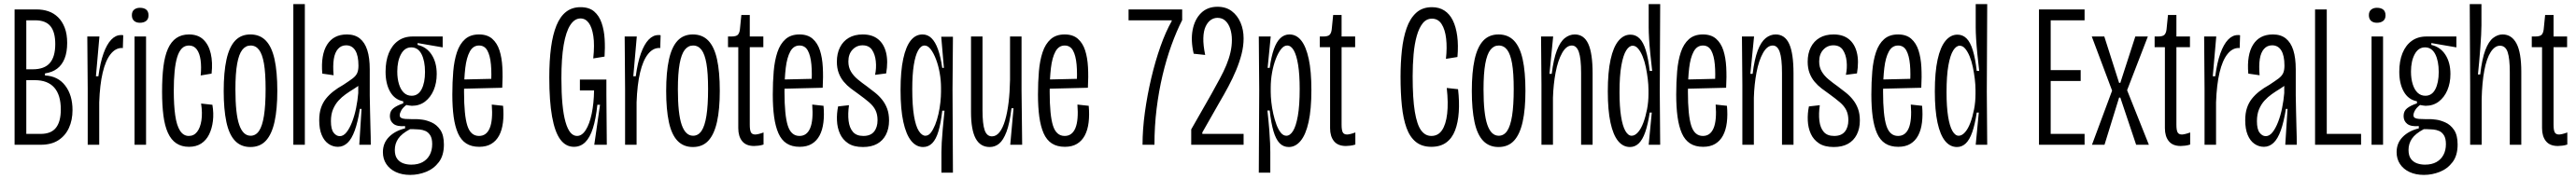

<svg xmlns="http://www.w3.org/2000/svg" viewBox="-20 -706 12541 873"><path d="M51 0V-660H158Q189 -660 215.5 -651Q242 -642 262.5 -622Q283 -602 295 -571Q307 -540 307 -497Q307 -452 294.5 -420.5Q282 -389 258 -371Q234 -353 199 -348V-338Q262 -335 297.5 -288.5Q333 -242 333 -169Q333 -120 315.5 -82Q298 -44 264 -22Q230 0 178 0ZM108 -53H178Q229 -53 252.5 -83Q276 -113 276 -172Q276 -243 244 -279Q212 -315 150 -315H108ZM108 -368H139Q196 -368 222.5 -398.5Q249 -429 249 -491Q249 -550 225.5 -578.5Q202 -607 151 -607H108Z M407 0V-273L405 -528H464L447 -334H459Q468 -401 484 -445.5Q500 -490 521.5 -512.5Q543 -535 569 -535Q572 -535 575 -535Q578 -535 580 -534L578 -471Q576 -472 575 -472Q574 -472 573 -472Q542 -472 518 -441.5Q494 -411 480 -352Q466 -293 463 -207V0Z M635 0V-528H691V0ZM661 -595Q643 -595 632.5 -604.5Q622 -614 622 -632Q622 -650 633 -659Q644 -668 661 -668Q681 -668 692 -659Q703 -650 703 -631Q703 -613 691.5 -604Q680 -595 661 -595Z M900 10Q864 10 838.5 -7Q813 -24 797.5 -58Q782 -92 775.5 -142.5Q769 -193 769 -259Q769 -329 775.5 -381Q782 -433 797.5 -468Q813 -503 838.5 -520.5Q864 -538 900 -538Q944 -538 970 -513Q996 -488 1006 -445Q1016 -402 1010 -347L957 -338Q961 -380 956.5 -413Q952 -446 938 -465Q924 -484 900 -484Q879 -484 865 -469.5Q851 -455 842.5 -427Q834 -399 830 -358Q826 -317 826 -264Q826 -193 833 -143.5Q840 -94 856.5 -68.5Q873 -43 899 -43Q924 -43 939.5 -63Q955 -83 960.5 -118.5Q966 -154 959 -201L1014 -195Q1021 -153 1016.5 -116Q1012 -79 998 -50.5Q984 -22 959.5 -6Q935 10 900 10Z M1199 11Q1153 11 1124 -19.5Q1095 -50 1082 -111.5Q1069 -173 1069 -262Q1069 -354 1082.5 -415.5Q1096 -477 1124.5 -507.5Q1153 -538 1199 -538Q1245 -538 1274 -508Q1303 -478 1316.5 -417Q1330 -356 1330 -263Q1330 -173 1316.5 -112Q1303 -51 1274.5 -20Q1246 11 1199 11ZM1200 -44Q1225 -44 1241 -67.5Q1257 -91 1265 -141.5Q1273 -192 1273 -272Q1273 -350 1265 -396Q1257 -442 1241 -463Q1225 -484 1200 -484Q1176 -484 1159.5 -463Q1143 -442 1134.5 -395Q1126 -348 1126 -270Q1126 -151 1144.5 -97.5Q1163 -44 1200 -44Z M1408 0V-686H1464V0Z M1625 10Q1600 10 1579 -4.5Q1558 -19 1546 -48Q1534 -77 1534 -119Q1534 -154 1542.5 -179.5Q1551 -205 1566.5 -224.5Q1582 -244 1603 -260.5Q1624 -277 1651 -292Q1680 -311 1696 -323Q1712 -335 1718.5 -349Q1725 -363 1725 -386Q1725 -435 1709.5 -460Q1694 -485 1665 -485Q1641 -485 1625.5 -467.5Q1610 -450 1605 -418Q1600 -386 1604 -339L1549 -347Q1545 -393 1551 -428.5Q1557 -464 1572.5 -488.5Q1588 -513 1612 -525.5Q1636 -538 1669 -538Q1707 -538 1731.5 -518.5Q1756 -499 1768 -461.5Q1780 -424 1780 -368V-241Q1781 -204 1781.5 -163Q1782 -122 1783.5 -80.5Q1785 -39 1785 0H1729Q1732 -43 1734.5 -87.5Q1737 -132 1740 -175H1732Q1722 -111 1707 -69.5Q1692 -28 1671.5 -9Q1651 10 1625 10ZM1634 -42Q1652 -42 1667 -61Q1682 -80 1694 -111Q1706 -142 1713.5 -179Q1721 -216 1724 -252V-304L1756 -324Q1749 -308 1734.5 -295.5Q1720 -283 1701 -271.5Q1682 -260 1663 -246.5Q1644 -233 1628 -215.5Q1612 -198 1601.5 -173.5Q1591 -149 1591 -115Q1591 -76 1604 -59Q1617 -42 1634 -42Z M1977 147Q1937 147 1907 133Q1877 119 1860.5 94Q1844 69 1844 36Q1844 -8 1873.5 -38Q1903 -68 1952 -80V-91Q1913 -88 1895.5 -102Q1878 -116 1878 -140Q1878 -164 1894.5 -177.5Q1911 -191 1943 -202V-212Q1901 -220 1879 -259Q1857 -298 1857 -356Q1857 -408 1872.5 -446.5Q1888 -485 1917.5 -506.5Q1947 -528 1989 -528H2135V-475L2013 -496V-487Q2057 -477 2081.5 -439Q2106 -401 2106 -345Q2106 -301 2091 -266Q2076 -231 2049 -210.5Q2022 -190 1985 -190Q1980 -190 1972 -191.5Q1964 -193 1958 -194Q1941 -181 1933.5 -167.5Q1926 -154 1926 -144Q1926 -135 1933 -131Q1940 -127 1953 -126Q1966 -125 1983 -125H2007Q2015 -125 2035.5 -122.5Q2056 -120 2081 -109Q2106 -98 2123.5 -72.5Q2141 -47 2141 -1Q2141 52 2116.5 84.5Q2092 117 2054.5 132Q2017 147 1977 147ZM1982 97Q2015 97 2037.5 84.5Q2060 72 2072 49.5Q2084 27 2084 -3Q2084 -31 2074.5 -46Q2065 -61 2051.5 -67Q2038 -73 2022.5 -74.5Q2007 -76 1994 -76H1976Q1935 -54 1918.5 -29.5Q1902 -5 1902 25Q1902 53 1913.5 68.5Q1925 84 1943 90.5Q1961 97 1982 97ZM1984 -239Q2016 -239 2032.5 -271Q2049 -303 2049 -355Q2049 -409 2032 -442Q2015 -475 1982 -475Q1950 -475 1932 -441.5Q1914 -408 1914 -357Q1914 -322 1922.5 -295Q1931 -268 1946.5 -253.5Q1962 -239 1984 -239Z M2313 10Q2275 10 2249.5 -6.5Q2224 -23 2209.5 -56Q2195 -89 2188.5 -136Q2182 -183 2182 -245Q2182 -305 2186.5 -358Q2191 -411 2204.5 -451.5Q2218 -492 2244 -515Q2270 -538 2312 -538Q2352 -538 2376 -517Q2400 -496 2411.5 -460.5Q2423 -425 2425.5 -378Q2428 -331 2425 -278L2221 -273V-318L2392 -322L2370 -287Q2374 -347 2370 -391Q2366 -435 2352.5 -459.5Q2339 -484 2312 -484Q2283 -484 2267 -454.5Q2251 -425 2245 -374Q2239 -323 2239 -258Q2239 -144 2255 -93.5Q2271 -43 2312 -43Q2330 -43 2343 -52.5Q2356 -62 2364 -81Q2372 -100 2374.5 -129Q2377 -158 2374 -196L2429 -190Q2433 -146 2428.5 -109Q2424 -72 2410 -45.5Q2396 -19 2372 -4.5Q2348 10 2313 10Z M2774 10Q2734 10 2707.5 -26Q2681 -62 2667.5 -137.5Q2654 -213 2654 -328Q2654 -411 2662.5 -474.5Q2671 -538 2689 -582Q2707 -626 2736 -648.5Q2765 -671 2806 -671Q2848 -671 2872.5 -650Q2897 -629 2909 -593.5Q2921 -558 2923.5 -515.5Q2926 -473 2923 -430L2868 -421Q2875 -487 2868.5 -530Q2862 -573 2846 -594.5Q2830 -616 2806 -616Q2777 -616 2756 -583.5Q2735 -551 2724 -486.5Q2713 -422 2713 -324Q2713 -252 2718 -199Q2723 -146 2733 -111Q2743 -76 2757 -59.5Q2771 -43 2789 -43Q2813 -43 2831.5 -72Q2850 -101 2860.5 -151.5Q2871 -202 2872 -265H2803V-318H2932V-242L2934 0H2873L2901 -195H2888Q2881 -127 2866.5 -81Q2852 -35 2829 -12.5Q2806 10 2774 10Z M3023 0V-273L3021 -528H3080L3063 -334H3075Q3084 -401 3100 -445.5Q3116 -490 3137.5 -512.5Q3159 -535 3185 -535Q3188 -535 3191 -535Q3194 -535 3196 -534L3194 -471Q3192 -472 3191 -472Q3190 -472 3189 -472Q3158 -472 3134 -441.5Q3110 -411 3096 -352Q3082 -293 3079 -207V0Z M3353 11Q3307 11 3278 -19.5Q3249 -50 3236 -111.5Q3223 -173 3223 -262Q3223 -354 3236.5 -415.5Q3250 -477 3278.5 -507.5Q3307 -538 3353 -538Q3399 -538 3428 -508Q3457 -478 3470.5 -417Q3484 -356 3484 -263Q3484 -173 3470.5 -112Q3457 -51 3428.5 -20Q3400 11 3353 11ZM3354 -44Q3379 -44 3395 -67.5Q3411 -91 3419 -141.5Q3427 -192 3427 -272Q3427 -350 3419 -396Q3411 -442 3395 -463Q3379 -484 3354 -484Q3330 -484 3313.5 -463Q3297 -442 3288.5 -395Q3280 -348 3280 -270Q3280 -151 3298.5 -97.5Q3317 -44 3354 -44Z M3651 6Q3612 6 3593 -17.5Q3574 -41 3574 -81V-476H3524V-528H3540Q3564 -528 3572 -536.5Q3580 -545 3582 -563L3589 -633H3630V-528H3696V-476H3630V-98Q3630 -72 3635.5 -61Q3641 -50 3657 -50Q3662 -50 3673 -52.5Q3684 -55 3697 -60V-1Q3685 3 3672 4.5Q3659 6 3651 6Z M3873 10Q3835 10 3809.5 -6.5Q3784 -23 3769.5 -56Q3755 -89 3748.5 -136Q3742 -183 3742 -245Q3742 -305 3746.5 -358Q3751 -411 3764.5 -451.5Q3778 -492 3804 -515Q3830 -538 3872 -538Q3912 -538 3936 -517Q3960 -496 3971.5 -460.5Q3983 -425 3985.5 -378Q3988 -331 3985 -278L3781 -273V-318L3952 -322L3930 -287Q3934 -347 3930 -391Q3926 -435 3912.5 -459.5Q3899 -484 3872 -484Q3843 -484 3827 -454.5Q3811 -425 3805 -374Q3799 -323 3799 -258Q3799 -144 3815 -93.5Q3831 -43 3872 -43Q3890 -43 3903 -52.5Q3916 -62 3924 -81Q3932 -100 3934.5 -129Q3937 -158 3934 -196L3989 -190Q3993 -146 3988.5 -109Q3984 -72 3970 -45.5Q3956 -19 3932 -4.5Q3908 10 3873 10Z M4181 11Q4136 11 4109 -7Q4082 -25 4069 -54Q4056 -83 4054.5 -118Q4053 -153 4060 -187L4113 -193Q4107 -151 4111 -117Q4115 -83 4132 -63Q4149 -43 4183 -43Q4218 -43 4235 -64Q4252 -85 4252 -120Q4252 -148 4242 -168.5Q4232 -189 4211 -207Q4190 -225 4161 -246Q4141 -260 4122 -274.5Q4103 -289 4087.5 -307.5Q4072 -326 4063 -350Q4054 -374 4054 -405Q4054 -445 4069 -475Q4084 -505 4112 -521.5Q4140 -538 4180 -538Q4226 -538 4254.5 -515Q4283 -492 4293.5 -449.5Q4304 -407 4294 -348L4240 -341Q4247 -374 4243.5 -407.5Q4240 -441 4225 -463Q4210 -485 4179 -485Q4150 -485 4130 -463.5Q4110 -442 4110 -406Q4110 -378 4122.5 -357Q4135 -336 4155.5 -319Q4176 -302 4200 -285Q4220 -270 4239.5 -254.5Q4259 -239 4274.5 -219.5Q4290 -200 4299 -175.5Q4308 -151 4308 -118Q4308 -79 4293 -49.5Q4278 -20 4250 -4.5Q4222 11 4181 11Z M4563 136V35Q4563 17 4564.5 -11Q4566 -39 4569.5 -78Q4573 -117 4578 -166H4567Q4560 -105 4548.5 -66Q4537 -27 4518.5 -8Q4500 11 4474 11Q4440 11 4415.5 -19.5Q4391 -50 4377.5 -111.5Q4364 -173 4364 -267Q4364 -359 4377 -419Q4390 -479 4413.5 -508.5Q4437 -538 4471 -538Q4496 -538 4514.5 -520Q4533 -502 4546 -466Q4559 -430 4567 -375H4575L4562 -527H4619L4617 -270L4619 136ZM4485 -44Q4500 -44 4511.5 -59Q4523 -74 4532.5 -97.5Q4542 -121 4548.5 -150Q4555 -179 4558 -207.5Q4561 -236 4561 -258V-278Q4561 -314 4554.5 -350.5Q4548 -387 4536.5 -417Q4525 -447 4511 -465.5Q4497 -484 4481 -484Q4463 -484 4449.5 -460Q4436 -436 4428.5 -389Q4421 -342 4421 -272Q4421 -191 4429.5 -140.5Q4438 -90 4453 -67Q4468 -44 4485 -44Z M4798 11Q4752 11 4729.5 -31Q4707 -73 4707 -160V-528H4763V-168Q4763 -101 4773.5 -71Q4784 -41 4809 -41Q4830 -41 4846 -61.5Q4862 -82 4873 -119.5Q4884 -157 4890 -207Q4896 -257 4897 -317V-528H4953V-266L4956 0H4898L4914 -178H4904Q4895 -103 4879.5 -62.5Q4864 -22 4844 -5.5Q4824 11 4798 11Z M5164 10Q5126 10 5100.5 -6.5Q5075 -23 5060.5 -56Q5046 -89 5039.5 -136Q5033 -183 5033 -245Q5033 -305 5037.5 -358Q5042 -411 5055.5 -451.5Q5069 -492 5095 -515Q5121 -538 5163 -538Q5203 -538 5227 -517Q5251 -496 5262.5 -460.5Q5274 -425 5276.5 -378Q5279 -331 5276 -278L5072 -273V-318L5243 -322L5221 -287Q5225 -347 5221 -391Q5217 -435 5203.5 -459.5Q5190 -484 5163 -484Q5134 -484 5118 -454.5Q5102 -425 5096 -374Q5090 -323 5090 -258Q5090 -144 5106 -93.5Q5122 -43 5163 -43Q5181 -43 5194 -52.5Q5207 -62 5215 -81Q5223 -100 5225.5 -129Q5228 -158 5225 -196L5280 -190Q5284 -146 5279.5 -109Q5275 -72 5261 -45.5Q5247 -19 5223 -4.5Q5199 10 5164 10Z M5542 0Q5542 -75 5553.5 -158.5Q5565 -242 5584.5 -325Q5604 -408 5629.5 -480Q5655 -552 5684 -603V-607H5474V-660H5735V-608Q5707 -553 5682.5 -485Q5658 -417 5639.5 -339Q5621 -261 5610.5 -176Q5600 -91 5600 0Z M5779 0V-75L5877 -247Q5899 -287 5918 -322Q5937 -357 5950 -388.5Q5963 -420 5970 -450.5Q5977 -481 5977 -511Q5977 -541 5969 -565.5Q5961 -590 5945.5 -604.5Q5930 -619 5907 -619Q5889 -619 5874 -608.5Q5859 -598 5849 -576.5Q5839 -555 5838 -520.5Q5837 -486 5847 -438L5791 -444Q5776 -509 5786 -560.5Q5796 -612 5827 -642.5Q5858 -673 5907 -673Q5948 -673 5976 -652Q6004 -631 6019 -596Q6034 -561 6034 -519Q6034 -481 6024 -442Q6014 -403 5997.5 -363.5Q5981 -324 5960 -284.5Q5939 -245 5916 -206L5833 -60V-53H6034V0Z M6108 136 6110 -268 6108 -528H6166L6151 -375H6161Q6169 -431 6181.5 -466.5Q6194 -502 6213 -520Q6232 -538 6257 -538Q6291 -538 6314.5 -508.5Q6338 -479 6351 -419Q6364 -359 6364 -267Q6364 -173 6350.5 -111.5Q6337 -50 6312 -19.5Q6287 11 6254 11Q6227 11 6209 -8Q6191 -27 6179.5 -66Q6168 -105 6161 -167H6150Q6156 -112 6159 -73Q6162 -34 6163 -8Q6164 18 6164 35V136ZM6242 -44Q6260 -44 6274.5 -67Q6289 -90 6298 -140.5Q6307 -191 6307 -272Q6307 -342 6299.5 -389Q6292 -436 6278.5 -460Q6265 -484 6246 -484Q6230 -484 6216 -466Q6202 -448 6190.5 -418Q6179 -388 6172.5 -351.5Q6166 -315 6166 -278V-258Q6166 -236 6169 -208Q6172 -180 6178.5 -151Q6185 -122 6194 -98Q6203 -74 6215 -59Q6227 -44 6242 -44Z M6532 6Q6493 6 6474 -17.5Q6455 -41 6455 -81V-476H6405V-528H6421Q6445 -528 6453 -536.5Q6461 -545 6463 -563L6470 -633H6511V-528H6577V-476H6511V-98Q6511 -72 6516.5 -61Q6522 -50 6538 -50Q6543 -50 6554 -52.5Q6565 -55 6578 -60V-1Q6566 3 6553 4.5Q6540 6 6532 6Z M6948 10Q6902 10 6872.5 -14Q6843 -38 6827 -82.5Q6811 -127 6804.5 -190Q6798 -253 6798 -332Q6798 -399 6804.5 -460Q6811 -521 6827.5 -568.5Q6844 -616 6874 -643.5Q6904 -671 6951 -671Q6986 -671 7011.5 -654.5Q7037 -638 7052.5 -606.5Q7068 -575 7074 -530Q7080 -485 7075 -428L7019 -419Q7025 -473 7020 -517.5Q7015 -562 6998 -588.5Q6981 -615 6951 -615Q6924 -615 6906 -592.5Q6888 -570 6877 -531Q6866 -492 6861.5 -441Q6857 -390 6857 -334Q6857 -225 6867.5 -161.5Q6878 -98 6898 -70.5Q6918 -43 6948 -43Q6981 -43 7000 -71Q7019 -99 7025 -151.5Q7031 -204 7023 -277L7078 -271Q7085 -211 7081.5 -159.5Q7078 -108 7063.5 -70Q7049 -32 7020.5 -11Q6992 10 6948 10Z M7275 11Q7229 11 7200 -19.5Q7171 -50 7158 -111.5Q7145 -173 7145 -262Q7145 -354 7158.5 -415.5Q7172 -477 7200.5 -507.5Q7229 -538 7275 -538Q7321 -538 7350 -508Q7379 -478 7392.5 -417Q7406 -356 7406 -263Q7406 -173 7392.5 -112Q7379 -51 7350.5 -20Q7322 11 7275 11ZM7276 -44Q7301 -44 7317 -67.5Q7333 -91 7341 -141.5Q7349 -192 7349 -272Q7349 -350 7341 -396Q7333 -442 7317 -463Q7301 -484 7276 -484Q7252 -484 7235.5 -463Q7219 -442 7210.5 -395Q7202 -348 7202 -270Q7202 -151 7220.5 -97.5Q7239 -44 7276 -44Z M7484 0V-293L7482 -528H7541L7523 -346H7534Q7543 -418 7559 -460Q7575 -502 7597.5 -520Q7620 -538 7646 -538Q7691 -538 7712 -492Q7733 -446 7733 -348V0H7677V-350Q7677 -421 7666 -452.5Q7655 -484 7632 -484Q7605 -484 7584.5 -447.5Q7564 -411 7553 -353Q7542 -295 7540 -230V0Z M7915 11Q7881 11 7857 -18.5Q7833 -48 7820 -108Q7807 -168 7807 -260Q7807 -354 7820.5 -415.5Q7834 -477 7859 -507Q7884 -537 7917 -537Q7943 -537 7961.5 -518.5Q7980 -500 7992 -460.5Q8004 -421 8011 -360H8023Q8018 -403 8014 -443Q8010 -483 8008 -516Q8006 -549 8006 -572V-686H8062L8060 -260L8062 0H8006L8021 -157H8011Q8002 -98 7989 -61Q7976 -24 7957.5 -6.5Q7939 11 7915 11ZM7923 -44Q7939 -44 7954 -61Q7969 -78 7980 -107.5Q7991 -137 7998 -173Q8005 -209 8005 -248V-267Q8005 -292 8001.5 -321Q7998 -350 7992 -379Q7986 -408 7976.5 -431Q7967 -454 7955 -468.5Q7943 -483 7928 -483Q7911 -483 7896.5 -460Q7882 -437 7873 -387Q7864 -337 7864 -256Q7864 -186 7871.5 -138.5Q7879 -91 7892.5 -67.5Q7906 -44 7923 -44Z M8271 10Q8233 10 8207.5 -6.5Q8182 -23 8167.5 -56Q8153 -89 8146.5 -136Q8140 -183 8140 -245Q8140 -305 8144.5 -358Q8149 -411 8162.5 -451.5Q8176 -492 8202 -515Q8228 -538 8270 -538Q8310 -538 8334 -517Q8358 -496 8369.5 -460.5Q8381 -425 8383.5 -378Q8386 -331 8383 -278L8179 -273V-318L8350 -322L8328 -287Q8332 -347 8328 -391Q8324 -435 8310.5 -459.5Q8297 -484 8270 -484Q8241 -484 8225 -454.5Q8209 -425 8203 -374Q8197 -323 8197 -258Q8197 -144 8213 -93.5Q8229 -43 8270 -43Q8288 -43 8301 -52.5Q8314 -62 8322 -81Q8330 -100 8332.5 -129Q8335 -158 8332 -196L8387 -190Q8391 -146 8386.5 -109Q8382 -72 8368 -45.5Q8354 -19 8330 -4.5Q8306 10 8271 10Z M8462 0V-293L8460 -528H8519L8501 -346H8512Q8521 -418 8537 -460Q8553 -502 8575.5 -520Q8598 -538 8624 -538Q8669 -538 8690 -492Q8711 -446 8711 -348V0H8655V-350Q8655 -421 8644 -452.5Q8633 -484 8610 -484Q8583 -484 8562.5 -447.5Q8542 -411 8531 -353Q8520 -295 8518 -230V0Z M8907 11Q8862 11 8835 -7Q8808 -25 8795 -54Q8782 -83 8780.5 -118Q8779 -153 8786 -187L8839 -193Q8833 -151 8837 -117Q8841 -83 8858 -63Q8875 -43 8909 -43Q8944 -43 8961 -64Q8978 -85 8978 -120Q8978 -148 8968 -168.5Q8958 -189 8937 -207Q8916 -225 8887 -246Q8867 -260 8848 -274.5Q8829 -289 8813.5 -307.5Q8798 -326 8789 -350Q8780 -374 8780 -405Q8780 -445 8795 -475Q8810 -505 8838 -521.5Q8866 -538 8906 -538Q8952 -538 8980.5 -515Q9009 -492 9019.5 -449.5Q9030 -407 9020 -348L8966 -341Q8973 -374 8969.5 -407.5Q8966 -441 8951 -463Q8936 -485 8905 -485Q8876 -485 8856 -463.5Q8836 -442 8836 -406Q8836 -378 8848.5 -357Q8861 -336 8881.5 -319Q8902 -302 8926 -285Q8946 -270 8965.5 -254.5Q8985 -239 9000.5 -219.5Q9016 -200 9025 -175.5Q9034 -151 9034 -118Q9034 -79 9019 -49.5Q9004 -20 8976 -4.5Q8948 11 8907 11Z M9221 10Q9183 10 9157.5 -6.5Q9132 -23 9117.5 -56Q9103 -89 9096.5 -136Q9090 -183 9090 -245Q9090 -305 9094.5 -358Q9099 -411 9112.5 -451.5Q9126 -492 9152 -515Q9178 -538 9220 -538Q9260 -538 9284 -517Q9308 -496 9319.5 -460.5Q9331 -425 9333.5 -378Q9336 -331 9333 -278L9129 -273V-318L9300 -322L9278 -287Q9282 -347 9278 -391Q9274 -435 9260.5 -459.5Q9247 -484 9220 -484Q9191 -484 9175 -454.5Q9159 -425 9153 -374Q9147 -323 9147 -258Q9147 -144 9163 -93.5Q9179 -43 9220 -43Q9238 -43 9251 -52.5Q9264 -62 9272 -81Q9280 -100 9282.5 -129Q9285 -158 9282 -196L9337 -190Q9341 -146 9336.5 -109Q9332 -72 9318 -45.5Q9304 -19 9280 -4.5Q9256 10 9221 10Z M9507 11Q9473 11 9449 -18.5Q9425 -48 9412 -108Q9399 -168 9399 -260Q9399 -354 9412.5 -415.5Q9426 -477 9451 -507Q9476 -537 9509 -537Q9535 -537 9553.5 -518.5Q9572 -500 9584 -460.5Q9596 -421 9603 -360H9615Q9610 -403 9606 -443Q9602 -483 9600 -516Q9598 -549 9598 -572V-686H9654L9652 -260L9654 0H9598L9613 -157H9603Q9594 -98 9581 -61Q9568 -24 9549.5 -6.5Q9531 11 9507 11ZM9515 -44Q9531 -44 9546 -61Q9561 -78 9572 -107.5Q9583 -137 9590 -173Q9597 -209 9597 -248V-267Q9597 -292 9593.5 -321Q9590 -350 9584 -379Q9578 -408 9568.5 -431Q9559 -454 9547 -468.5Q9535 -483 9520 -483Q9503 -483 9488.5 -460Q9474 -437 9465 -387Q9456 -337 9456 -256Q9456 -186 9463.5 -138.5Q9471 -91 9484.5 -67.5Q9498 -44 9515 -44Z M9906 0V-660H9963V0ZM9918 0V-53H10128V0ZM9918 -311V-364H10109V-311ZM9918 -607V-660H10128V-607Z M10164 0 10262 -264 10163 -528H10224L10296 -302H10302L10375 -528H10436L10335 -266L10441 0H10379L10302 -230H10296L10225 0Z M10596 6Q10557 6 10538 -17.5Q10519 -41 10519 -81V-476H10469V-528H10485Q10509 -528 10517 -536.5Q10525 -545 10527 -563L10534 -633H10575V-528H10641V-476H10575V-98Q10575 -72 10580.5 -61Q10586 -50 10602 -50Q10607 -50 10618 -52.5Q10629 -55 10642 -60V-1Q10630 3 10617 4.5Q10604 6 10596 6Z M10712 0V-273L10710 -528H10769L10752 -334H10764Q10773 -401 10789 -445.5Q10805 -490 10826.5 -512.5Q10848 -535 10874 -535Q10877 -535 10880 -535Q10883 -535 10885 -534L10883 -471Q10881 -472 10880 -472Q10879 -472 10878 -472Q10847 -472 10823 -441.5Q10799 -411 10785 -352Q10771 -293 10768 -207V0Z M11001 10Q10976 10 10955 -4.5Q10934 -19 10922 -48Q10910 -77 10910 -119Q10910 -154 10918.5 -179.5Q10927 -205 10942.5 -224.5Q10958 -244 10979 -260.5Q11000 -277 11027 -292Q11056 -311 11072 -323Q11088 -335 11094.5 -349Q11101 -363 11101 -386Q11101 -435 11085.5 -460Q11070 -485 11041 -485Q11017 -485 11001.5 -467.5Q10986 -450 10981 -418Q10976 -386 10980 -339L10925 -347Q10921 -393 10927 -428.5Q10933 -464 10948.5 -488.5Q10964 -513 10988 -525.5Q11012 -538 11045 -538Q11083 -538 11107.5 -518.5Q11132 -499 11144 -461.5Q11156 -424 11156 -368V-241Q11157 -204 11157.5 -163Q11158 -122 11159.5 -80.5Q11161 -39 11161 0H11105Q11108 -43 11110.5 -87.5Q11113 -132 11116 -175H11108Q11098 -111 11083 -69.5Q11068 -28 11047.5 -9Q11027 10 11001 10ZM11010 -42Q11028 -42 11043 -61Q11058 -80 11070 -111Q11082 -142 11089.5 -179Q11097 -216 11100 -252V-304L11132 -324Q11125 -308 11110.5 -295.5Q11096 -283 11077 -271.5Q11058 -260 11039 -246.5Q11020 -233 11004 -215.5Q10988 -198 10977.5 -173.5Q10967 -149 10967 -115Q10967 -76 10980 -59Q10993 -42 11010 -42Z M11250 0V-660H11307V0ZM11282 0V-53H11474V0Z M11525 0V-528H11581V0ZM11551 -595Q11533 -595 11522.5 -604.5Q11512 -614 11512 -632Q11512 -650 11523 -659Q11534 -668 11551 -668Q11571 -668 11582 -659Q11593 -650 11593 -631Q11593 -613 11581.5 -604Q11570 -595 11551 -595Z M11780 147Q11740 147 11710 133Q11680 119 11663.5 94Q11647 69 11647 36Q11647 -8 11676.5 -38Q11706 -68 11755 -80V-91Q11716 -88 11698.5 -102Q11681 -116 11681 -140Q11681 -164 11697.5 -177.5Q11714 -191 11746 -202V-212Q11704 -220 11682 -259Q11660 -298 11660 -356Q11660 -408 11675.5 -446.5Q11691 -485 11720.5 -506.5Q11750 -528 11792 -528H11938V-475L11816 -496V-487Q11860 -477 11884.5 -439Q11909 -401 11909 -345Q11909 -301 11894 -266Q11879 -231 11852 -210.5Q11825 -190 11788 -190Q11783 -190 11775 -191.5Q11767 -193 11761 -194Q11744 -181 11736.5 -167.5Q11729 -154 11729 -144Q11729 -135 11736 -131Q11743 -127 11756 -126Q11769 -125 11786 -125H11810Q11818 -125 11838.5 -122.5Q11859 -120 11884 -109Q11909 -98 11926.5 -72.5Q11944 -47 11944 -1Q11944 52 11919.5 84.5Q11895 117 11857.5 132Q11820 147 11780 147ZM11785 97Q11818 97 11840.5 84.5Q11863 72 11875 49.5Q11887 27 11887 -3Q11887 -31 11877.5 -46Q11868 -61 11854.5 -67Q11841 -73 11825.5 -74.5Q11810 -76 11797 -76H11779Q11738 -54 11721.5 -29.5Q11705 -5 11705 25Q11705 53 11716.5 68.5Q11728 84 11746 90.5Q11764 97 11785 97ZM11787 -239Q11819 -239 11835.5 -271Q11852 -303 11852 -355Q11852 -409 11835 -442Q11818 -475 11785 -475Q11753 -475 11735 -441.5Q11717 -408 11717 -357Q11717 -322 11725.5 -295Q11734 -268 11749.5 -253.5Q11765 -239 11787 -239Z M12005 0V-291L12003 -686H12060V-583Q12060 -564 12058.5 -535.5Q12057 -507 12054.5 -473Q12052 -439 12049 -405.5Q12046 -372 12043 -343H12054Q12063 -420 12079 -462Q12095 -504 12117 -521Q12139 -538 12163 -538Q12207 -538 12230.5 -494Q12254 -450 12254 -355V0H12198V-354Q12198 -421 12187.5 -452Q12177 -483 12150 -483Q12125 -483 12105 -452Q12085 -421 12074 -362.5Q12063 -304 12061 -222V0Z M12432 6Q12393 6 12374 -17.5Q12355 -41 12355 -81V-476H12305V-528H12321Q12345 -528 12353 -536.5Q12361 -545 12363 -563L12370 -633H12411V-528H12477V-476H12411V-98Q12411 -72 12416.5 -61Q12422 -50 12438 -50Q12443 -50 12454 -52.5Q12465 -55 12478 -60V-1Q12466 3 12453 4.5Q12440 6 12432 6Z"/></svg>

Font: Bricolage Grotesque 72pt Condensed ExtraLight
Style: Regular
Weight: 250
Width: 3
Designer: Mathieu Triay
Foundry: Atelier Triay
Version: Version 1.001;gftools[0.9.33.dev8+g029e19f]